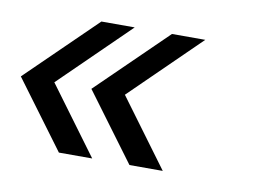

<svg xmlns="http://www.w3.org/2000/svg" viewBox="-86 -539 657 477"><g transform="rotate(10 242.0 -300.5)"><path d="M87.5 -130.5 -38.5 -300.5 135 -469.5H219L46 -300.5L171.5 -130.5ZM265.5 -130.5 139.5 -300.5 313 -469.5H397L224 -300.5L349.5 -130.5Z"/></g></svg>

Font: Urbanist
Style: Italic
Weight: 400
Italic angle: -8°
Designer: Corey Hu
Foundry: Corey Hu
Version: Version 1.330; ttfautohint (v1.8.4.7-5d5b)